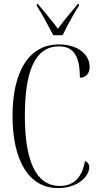

<svg xmlns="http://www.w3.org/2000/svg" viewBox="-20 -951 506 981"><path d="M252 -771H300C321 -816 358 -883 383 -921V-931H378C342 -887 307 -848 276 -804C244 -847 209 -888 173 -931H168V-921C193 -883 229 -816 252 -771ZM276 10C381 10 436 -52 436 -97C436 -108 431 -123 414 -128C401 -51 362 -1 286 -1C161 -1 107 -134 107 -359C107 -581 156 -714 281 -714C359 -714 388 -661 388 -554C419 -554 438 -575 438 -610C438 -671 380 -724 281 -724C125 -724 44 -581 44 -359C44 -136 124 10 276 10Z"/></svg>

Font: Noto Serif Display ExtraCondensed Light
Style: Regular
Weight: 300
Width: 2
Designer: Monotype Design Team
Foundry: Monotype Imaging Inc.
Version: Version 2.009